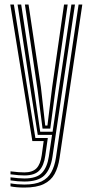

<svg xmlns="http://www.w3.org/2000/svg" viewBox="-20 -620 402 844"><path d="M87.2 204.5Q70.2 204.5 54.1 203.1Q38 201.8 26.2 199.2V186Q40 188.5 56.1 189.9Q72.2 191.2 87.2 191.2Q134.5 191.2 162.8 177.4Q191 163.5 205.6 137Q220.2 110.5 226 72.5L325.5 -600H341.8L241.8 74.8Q235.8 116 219.8 145Q203.8 174 172.1 189.2Q140.5 204.5 87.2 204.5ZM87.2 151.2Q75.8 151.2 60.5 150Q45.2 148.8 26.2 146.2V133.2Q46.5 135.8 61.4 136.8Q76.2 137.8 87.2 137.8Q122.8 137.8 140.4 119.8Q158 101.8 163.5 62.2L172 0H122.2L25.2 -600H41L135.5 -13.5H190.2L179 64.8Q173 107.8 152.8 129.5Q132.5 151.2 87.2 151.2ZM87.2 178Q74 178 57.9 176.8Q41.8 175.5 26.2 173V159.5Q44 162 59.6 163.2Q75.2 164.5 87.2 164.5Q141.2 164.5 164.5 139.8Q187.8 115 194.8 67.2L208.8 -27.2H146L117.8 -204L57.2 -600H73.2L131.5 -215.2L156.8 -41H211.2L293.8 -600H309.5L210.5 69.8Q202.2 124.2 175 151.1Q147.8 178 87.2 178ZM167 -54.8 145 -226.5 89.5 -600H105.5L159.8 -237.2L178.8 -68.2H188.5L209.5 -238L261.5 -600H277.5L223 -220.2L201 -54.8Z"/></svg>

Font: Big Shoulders Inline Text Thin
Style: Regular
Weight: 400
Version: Version 2.002